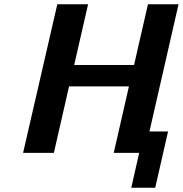

<svg xmlns="http://www.w3.org/2000/svg" viewBox="-20 -715 855 898"><path d="M88 0 248 -695H392L327 -411H607L672 -695H815L679 -100H766L706 163H594L631 0H512L583 -311H303L232 0Z"/></svg>

Font: Coval
Style: ExtraBold Italic
Weight: 800
Foundry: Context Ltd
Version: Version 001.000